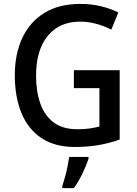

<svg xmlns="http://www.w3.org/2000/svg" viewBox="-20 -744 702 985"><path d="M359 -384H594V-28Q540 -9 485 0.5Q430 10 364 10Q262 10 193.5 -35Q125 -80 90.5 -163Q56 -246 56 -358Q56 -468 95 -550.5Q134 -633 209 -678.5Q284 -724 392 -724Q446 -724 495.5 -712.5Q545 -701 587 -680L551 -592Q516 -610 475 -621.5Q434 -633 391 -633Q285 -633 225 -560Q165 -487 165 -356Q165 -276 186.5 -214Q208 -152 254.5 -116.5Q301 -81 377 -81Q414 -81 440.5 -85Q467 -89 490 -95V-292H359ZM434 71Q424 102 403.5 145Q383 188 359 221H300V209Q306 191 313.5 164.5Q321 138 326.5 110Q332 82 335 61H434Z"/></svg>

Font: Noto Sans Sinhala SemiCondensed Medium
Style: Regular
Weight: 500
Width: 4
Designer: Jelle Bosma - Monotype Design Team
Foundry: Monotype Imaging Inc.
Version: Version 2.006; ttfautohint (v1.8.4.7-5d5b)